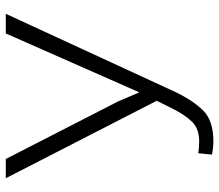

<svg xmlns="http://www.w3.org/2000/svg" viewBox="-67 -684 761 667"><g transform="rotate(-90 313.5 -350.5)"><path d="M293.9 -322.3 326.2 -247.1 530.8 -710.9H599.1L327.1 -121.1Q297.4 -59.6 262.5 -24.7Q227.5 10.3 155.3 10.3Q143.6 10.3 129.4 8.5Q115.2 6.8 109.9 4.9L114.7 -42.5Q120.6 -41 133.5 -40Q146.5 -39.1 156.2 -39.1Q199.2 -39.1 223.4 -63.2Q247.6 -87.4 271 -134.3L296.9 -186.5L27.8 -710.9H94.7Z"/></g></svg>

Font: Roboto Web
Style: Light
Weight: 300
Designer: Google
Version: Version 1.200310; 2013